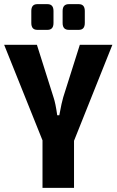

<svg xmlns="http://www.w3.org/2000/svg" viewBox="-24 -906 562 926"><path d="M205 -762H156Q127 -762 127 -795V-853Q127 -886 156 -886H205Q234 -886 234 -853V-795Q234 -762 205 -762ZM356 -762H308Q278 -762 278 -795V-853Q278 -886 308 -886H356Q385 -886 385 -853V-795Q385 -762 356 -762ZM333 -227V0H181V-229L-4 -690H154L234 -437Q244 -408 252 -350H262Q274 -415 281 -437L361 -690H518Z"/></svg>

Font: exo2condensed_b
Style: Bold
Weight: 700
Width: 3
Designer: Natanael Gama
Version: Version 1.001;PS 001.001;hotconv 1.0.70;makeotf.lib2.5.58329